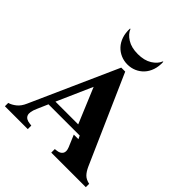

<svg xmlns="http://www.w3.org/2000/svg" viewBox="-251 -1105 1265 1265"><g transform="rotate(45 382.0 -472.5)"><path d="M458 -189H501L490 -212H199L166 -136Q144 -87 154 -63Q164 -39 201 -35L218 -33V0H5V-31Q30 -38 55 -58Q80 -78 96 -115L367 -722H404L675 -107Q690 -74 708 -56Q726 -38 759 -31V0H437V-33L454 -35Q482 -38 494 -56Q506 -74 493 -106ZM219 -257H431L328 -504ZM230 -945Q243 -911 282 -886.5Q321 -862 381 -862Q441 -862 480 -886.5Q519 -911 532 -945H536Q538 -903 526.5 -869.5Q515 -836 493.5 -813Q472 -790 443 -777.5Q414 -765 381 -765Q348 -765 319 -777.5Q290 -790 268.5 -813Q247 -836 235.5 -869.5Q224 -903 226 -945Z"/></g></svg>

Font: Redaction
Style: Bold
Weight: 700
Designer: Jeremy Mickel / Forest Young
Foundry: MCKL
Version: Version 2.001; Redaction Bold